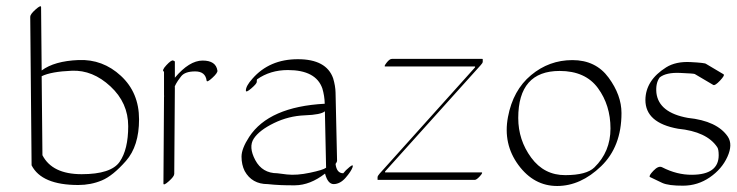

<svg xmlns="http://www.w3.org/2000/svg" viewBox="-20 -572 2390 623"><path d="M115.2 -324.7 117.7 -68.4Q149.4 -6.8 244.9 -6.8Q340.3 -6.8 368.2 -46.9Q396 -86.9 396 -162.6Q396 -238.3 338.4 -291.7Q280.8 -345.2 213.4 -342.5Q146 -339.8 115.2 -324.7ZM115.2 -343.3Q156.2 -374 234.9 -377.2Q313.5 -380.4 372.3 -325.9Q431.2 -271.5 431.2 -184.8Q431.2 -98.1 388.7 -49.8Q346.2 -1.5 310.5 13.4Q274.9 28.3 233.9 28.3Q115.2 28.3 82.5 -35.6Q82.5 -36.1 82.5 -36.6L78.1 -517.6Q78.1 -525.9 95.7 -541.5Q113.3 -557.1 113.3 -548.8Z M547.4 -319.8Q594.2 -375.5 637.5 -375.5Q680.7 -375.5 685.5 -342.8Q686.5 -335.4 668.9 -319.3Q651.4 -303.2 650.4 -310.5Q646.5 -340.3 613.3 -340.3Q580.1 -340.3 567.6 -324.2Q555.2 -308.1 551.3 -300.3Q546.4 -291 546.9 -290Q547.4 -289.1 547.4 -288.6L545.4 -7.8Q545.4 0.5 527.8 16.1Q510.3 31.7 510.3 23.4L512.2 -257.3Q512.2 -258.3 512.5 -260.3Q512.7 -262.2 512.2 -263.2V-339.4Q503.4 -342.8 519.8 -360.4Q536.1 -377.9 541.7 -375.7Q547.4 -373.5 547.4 -372.1Z M1063 25.4Q1043.5 25.4 1034.7 -8.8Q986.3 28.8 937.3 29.3Q888.2 29.8 848.6 25.4Q797.4 25.4 773.9 -17.1Q763.7 -37.6 763.7 -63.7Q763.7 -89.8 788.6 -127.9Q852.5 -225.6 1033.7 -235.4Q1033.2 -260.7 1025.9 -285.2Q1004.9 -344.7 914.1 -344.7Q856.9 -344.7 814 -314.5Q813 -312 813.2 -306.4Q813.5 -300.8 795.7 -285.4Q777.8 -270 777.8 -278.3Q777.8 -293 798.8 -316.4Q854 -379.9 946.5 -379.9Q1039.1 -379.9 1061 -317.9Q1068.4 -293 1068.8 -271.5L1073.7 -50.8Q1073.7 -46.4 1068.8 -40Q1072.3 -9.8 1093.8 -9.8Q1101.1 -19.5 1114.5 -30.3Q1127.9 -41 1124 -29.3Q1119.1 -15.6 1101.6 4.6Q1084 24.9 1063 25.4ZM1034.2 -210.9Q1021.5 -199.7 969 -197.8Q916.5 -195.8 868.9 -172.6Q821.3 -149.4 803.5 -122.3Q785.6 -95.2 808.3 -52.5Q831.1 -9.8 879.9 -9.8Q879.9 -9.8 911.1 -5.9Q942.9 -2.4 985.8 -11.5Q1028.8 -20.5 1038.1 -27.8Z M1229.5 -356.4Q1225.1 -356.4 1234.6 -368.7Q1244.1 -380.9 1251.5 -380.9H1544.9Q1546.4 -380.9 1546.4 -379.4V-371.6Q1546.4 -367.7 1539.6 -360.4L1229.5 -15.6V-12.7H1542.5Q1548.3 -12.7 1537.4 -0.5Q1526.4 11.7 1520.5 11.7H1206.5Q1205.1 11.7 1205.1 10.7V2.9Q1205.1 -1 1211.9 -8.8L1521.5 -353.5V-356.4Z M1996.6 -205.1Q1996.6 -96.2 1930.4 -32.5Q1864.3 31.2 1788.3 31.5Q1712.4 31.7 1662.1 -36.6Q1611.8 -105 1628.2 -192.1Q1644.5 -279.3 1703.1 -328.1Q1761.7 -377 1837.4 -377Q1913.1 -377 1954.8 -320.1Q1996.6 -263.2 1996.6 -205.1ZM1795.9 -341.8Q1661.6 -341.8 1661.6 -189Q1661.6 -117.7 1703.6 -60.5Q1745.6 -3.4 1814.5 -3.7Q1883.3 -3.9 1908.7 -28.8Q1960.9 -79.6 1960.9 -155Q1960.9 -230.5 1920.2 -286.1Q1879.4 -341.8 1795.9 -341.8Z M2128.4 -29.3Q2176.8 -4.4 2225.6 -4.9Q2312 -5.4 2312 -68.4Q2312 -87.9 2307.1 -94.7Q2273.4 -145 2180.2 -154.3Q2074.2 -173.3 2074.2 -247.6Q2074.7 -311.5 2141.6 -353.5Q2172.9 -373 2220.2 -370.6Q2267.6 -368.2 2271 -364.7L2327.6 -331.1Q2333 -328.1 2316.4 -310.5Q2299.8 -293 2294.4 -296.4L2237.3 -330.1Q2236.8 -330.1 2234.4 -331.8Q2231.9 -333.5 2186.8 -335.4Q2141.6 -337.4 2120.6 -320.8Q2106.9 -302.2 2109.9 -270.5Q2117.7 -206.5 2211.9 -189.5Q2307.1 -179.7 2341.8 -128.4Q2358.4 -103 2340.3 -63.2Q2322.3 -23.4 2283.2 3.4Q2244.1 30.3 2196.8 30.5Q2149.4 30.8 2128.9 21.5Q2108.4 12.2 2088.9 2.4Q2084 -1 2100.3 -18.1Q2116.7 -35.2 2128.4 -29.3Z"/></svg>

Font: ML-NILA05
Style: Regular
Weight: 400
Designer: CLT@C-DIT
Version: Version ML-NILA05 1.0